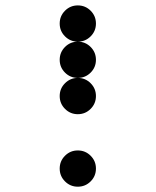

<svg xmlns="http://www.w3.org/2000/svg" viewBox="-20 -704 587 724"><path d="M341.8 -615.2Q341.8 -586.9 321.8 -566.9Q301.8 -546.9 273.4 -546.9Q245.1 -546.9 225.1 -566.9Q205.1 -586.9 205.1 -615.2Q205.1 -643.6 225.1 -663.6Q245.1 -683.6 273.4 -683.6Q301.8 -683.6 321.8 -663.6Q341.8 -643.6 341.8 -615.2ZM341.8 -478.5Q341.8 -450.2 321.8 -430.2Q301.8 -410.2 273.4 -410.2Q245.1 -410.2 225.1 -430.2Q205.1 -450.2 205.1 -478.5Q205.1 -506.8 225.1 -526.9Q245.1 -546.9 273.4 -546.9Q301.8 -546.9 321.8 -526.9Q341.8 -506.8 341.8 -478.5ZM341.8 -341.8Q341.8 -313.5 321.8 -293.5Q301.8 -273.4 273.4 -273.4Q245.1 -273.4 225.1 -293.5Q205.1 -313.5 205.1 -341.8Q205.1 -370.1 225.1 -390.1Q245.1 -410.2 273.4 -410.2Q301.8 -410.2 321.8 -390.1Q341.8 -370.1 341.8 -341.8ZM341.8 -68.4Q341.8 -40 321.8 -20Q301.8 0 273.4 0Q245.1 0 225.1 -20Q205.1 -40 205.1 -68.4Q205.1 -96.7 225.1 -116.7Q245.1 -136.7 273.4 -136.7Q301.8 -136.7 321.8 -116.7Q341.8 -96.7 341.8 -68.4Z"/></svg>

Font: DatDot
Style: Bold
Weight: 700
Designer: GGBot
Version: 1.00